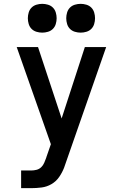

<svg xmlns="http://www.w3.org/2000/svg" viewBox="-20 -765 640 1000"><path d="M90 215V123H142Q156 123 170 119.5Q184 116 194.5 106Q205 96 210.5 82.5Q216 69 221 56V55Q221 55 221 55Q221 55 221 55L245 -14L67 -520H178L301 -148L422 -520H533L322 85Q320 91 318 96.5Q316 102 314 108Q304 134 288 157Q272 180 248 194Q224 208 196.5 211.5Q169 215 142 215ZM400 -595Q385 -595 370 -599.5Q355 -604 344.5 -614.5Q334 -625 329.5 -640Q325 -655 325 -670Q325 -685 329.5 -700Q334 -715 344.5 -725.5Q355 -736 370 -740.5Q385 -745 400 -745Q415 -745 430 -740.5Q445 -736 455.5 -725.5Q466 -715 470.5 -700Q475 -685 475 -670Q475 -655 470.5 -640Q466 -625 455.5 -614.5Q445 -604 430 -599.5Q415 -595 400 -595ZM200 -595Q185 -595 170 -599.5Q155 -604 144.5 -614.5Q134 -625 129.5 -640Q125 -655 125 -670Q125 -685 129.5 -700Q134 -715 144.5 -725.5Q155 -736 170 -740.5Q185 -745 200 -745Q215 -745 230 -740.5Q245 -736 255.5 -725.5Q266 -715 270.5 -700Q275 -685 275 -670Q275 -655 270.5 -640Q266 -625 255.5 -614.5Q245 -604 230 -599.5Q215 -595 200 -595Z"/></svg>

Font: Zed Mono Semibold Extended
Style: Regular
Weight: 600
Width: 7
Monospace: yes
Designer: Belleve Invis
Foundry: Belleve Invis
Version: Version 1.0.0; ttfautohint (v1.8.4)